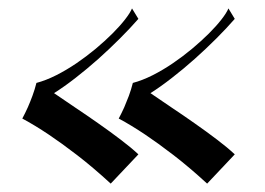

<svg xmlns="http://www.w3.org/2000/svg" viewBox="-20 -481 631 458"><path d="M310.1 -112.8 244.1 -43Q201.7 -82 163.8 -111.1Q126 -140.1 96.7 -159.7Q62.5 -182.6 33.2 -198.2Q40 -210.9 46.4 -225.1Q51.8 -237.3 57.4 -252.4Q63 -267.6 66.9 -283.2Q89.4 -289.1 114 -301.5Q138.7 -314 162.4 -330.1Q186 -346.2 208.3 -364.7Q230.5 -383.3 248.3 -401.1Q266.1 -418.9 278.3 -434.6Q290.5 -450.2 294.9 -460.9L310.1 -436Q291 -414.1 266.1 -389.2Q241.2 -364.3 214.4 -340.3Q187.5 -316.4 160.2 -295.2Q132.8 -273.9 108.9 -258.8Q131.3 -243.2 159.2 -224.6Q187 -206.1 214.8 -186.5Q242.7 -167 267.8 -147.9Q293 -128.9 310.1 -112.8ZM540 -112.8 474.1 -43Q431.6 -82 393.8 -111.1Q356 -140.1 326.7 -159.7Q292.5 -182.6 263.2 -198.2Q270 -210.9 276.4 -225.1Q281.7 -237.3 287.4 -252.4Q293 -267.6 296.9 -283.2Q319.3 -289.1 344 -301.5Q368.7 -314 392.3 -330.1Q416 -346.2 438.2 -364.7Q460.4 -383.3 478.3 -401.1Q496.1 -418.9 508.3 -434.6Q520.5 -450.2 524.9 -460.9L540 -436Q521 -414.1 496.1 -389.2Q471.2 -364.3 444.3 -340.3Q417.5 -316.4 390.1 -295.2Q362.8 -273.9 338.9 -258.8Q361.3 -243.2 389.2 -224.6Q417 -206.1 444.8 -186.5Q472.7 -167 497.8 -147.9Q522.9 -128.9 540 -112.8Z"/></svg>

Font: Quintessential
Style: Regular
Weight: 400
Designer: Astigmatic (AOETI)
Foundry: Astigmatic (AOETI)
Version: Version 1.000